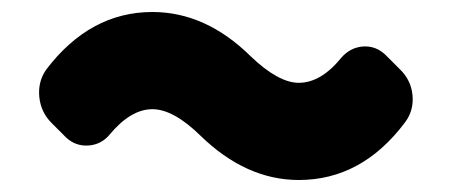

<svg xmlns="http://www.w3.org/2000/svg" viewBox="-20 -460 749 320"><path d="M646 -345Q665 -327 667.5 -301.5Q670 -276 655 -256Q583 -160 478 -160Q390 -160 314 -234Q269 -278 234 -278Q198 -278 163 -236Q149 -219 127.5 -217.5Q106 -216 90 -231L66 -255Q48 -273 45.5 -298.5Q43 -324 57 -344Q130 -440 234 -440Q323 -440 398 -366Q444 -322 478 -322Q515 -322 549 -364Q564 -381 585 -382.5Q606 -384 622 -369Z"/></svg>

Font: Rounded Mplus 1c Black
Style: Regular
Weight: 900
Version: Version 1.059.20150529